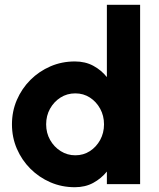

<svg xmlns="http://www.w3.org/2000/svg" viewBox="-20 -770 666 803"><path d="M427 -750H566V0H427V-52.5Q403.5 -23.5 370 -5.2Q336.5 13 293 13Q238.5 13 191 -7.5Q143.5 -28 107.2 -64.2Q71 -100.5 50.5 -148Q30 -195.5 30 -250Q30 -304.5 50.5 -352Q71 -399.5 107.2 -435.8Q143.5 -472 191 -492.5Q238.5 -513 293 -513Q336.5 -513 370 -495Q403.5 -477 427 -447.5ZM295 -120.5Q329 -120.5 356 -138Q383 -155.5 399 -184.8Q415 -214 415 -250Q415 -286 399 -315.2Q383 -344.5 356 -362Q329 -379.5 295 -379.5Q260.5 -379.5 233 -362Q205.5 -344.5 189.2 -315.2Q173 -286 173 -250Q173 -214 189.5 -184.8Q206 -155.5 233.8 -138Q261.5 -120.5 295 -120.5Z"/></svg>

Font: Urbanist ExtraBold
Style: Regular
Weight: 800
Designer: Corey Hu
Foundry: Corey Hu
Version: Version 1.330; ttfautohint (v1.8.4.7-5d5b)